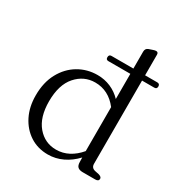

<svg xmlns="http://www.w3.org/2000/svg" viewBox="-174 -859 937 994"><g transform="rotate(30 294.5 -361.5)"><path d="M269.5 -579.5Q269.5 -596 284.5 -596H415.5V-697Q415.5 -716.5 432.5 -722.5L453 -729.5Q465 -734 472 -734Q485.5 -734 485.5 -719.5V-596H558.5Q574 -596 574 -580Q574 -564.5 558.5 -564.5H485.5V-67.5Q485.5 -43 509.5 -37.5L533.5 -32.5Q552 -27 552 -15.5Q552 0 531.5 0H457Q436.5 0 426.8 -9Q417 -18 417 -40L416.5 -65Q382.5 -28.5 340.8 -8.8Q299 11 253.5 11Q193 11 146.5 -19.2Q100 -49.5 73.5 -102.2Q47 -155 47 -223.5Q47 -301 77.5 -357.2Q108 -413.5 159.2 -444Q210.5 -474.5 273 -474.5Q314.5 -474.5 351.2 -458.8Q388 -443 415.5 -414V-564.5H284Q269.5 -564.5 269.5 -579.5ZM122 -231Q122 -136.5 166.2 -84.2Q210.5 -32 278 -32Q317.5 -32 352.2 -50.2Q387 -68.5 415.5 -102.5V-365.5Q361.5 -435 281.5 -435Q214.5 -435 168.2 -382.5Q122 -330 122 -231Z"/></g></svg>

Font: Fraunces 9pt S050 Light
Style: Regular
Weight: 300
Version: Version 1.000; ttfautohint (v1.8.3)